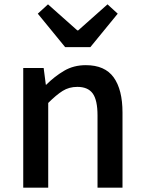

<svg xmlns="http://www.w3.org/2000/svg" viewBox="-20 -864 664 884"><path d="M87 0V-551H181L191 -474H193Q231 -512 275 -538Q319 -564 375 -564Q463 -564 503.5 -507.5Q544 -451 544 -346V0H429V-332Q429 -403 407 -433.5Q385 -464 336 -464Q298 -464 268.5 -445.5Q239 -427 202 -390V0ZM280 -647 154 -801 201 -844 336 -724H340L475 -844L522 -801L396 -647Z"/></svg>

Font: Source Han Sans SC Medium
Style: Regular
Weight: 500
Designer: Ryoko NISHIZUKA 西塚涼子 (kana, bopomofo & ideographs); Paul D. Hunt (Latin, Greek & Cyrillic); Sandoll Communications 산돌커뮤니
Foundry: Adobe
Version: Version 2.004;hotconv 1.0.118;makeotfexe 2.5.65603